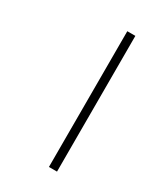

<svg xmlns="http://www.w3.org/2000/svg" viewBox="-160 -692 657 762"><g transform="rotate(30 168.5 -311.0)"><path d="M193 0H230V-622H193Z"/></g></svg>

Font: Noto Sans Gurmukhi UI SemiCondensed ExtraLight
Style: Regular
Weight: 200
Width: 4
Designer: Jelle Bosma - Monotype Design Team
Foundry: Monotype Imaging Inc.
Version: Version 2.004